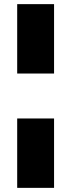

<svg xmlns="http://www.w3.org/2000/svg" viewBox="-20 -726 344 927"><path d="M63 -371V-706H241V-371ZM63 181V-154H241V181Z"/></svg>

Font: Mulish ExtraLight Black
Style: Regular
Weight: 900
Version: Version 3.603